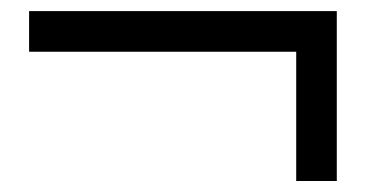

<svg xmlns="http://www.w3.org/2000/svg" viewBox="-20 -451 669 351"><path d="M521.5 -356.4H33.2V-430.7H595.7V-120.1H521.5Z"/></svg>

Font: Jomolhari
Style: Regular
Weight: 400
Designer: Christopher J. Fynn
Foundry: Christopher  J.  Fynn (Karma Drubgy¸ Tenzin).
Version: Version alpha 0.003c 2006